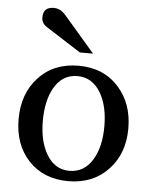

<svg xmlns="http://www.w3.org/2000/svg" viewBox="-53 -777 660 830"><g transform="rotate(5 277.0 -362.5)"><path d="M333 -550.8H275.9L124 -647.9Q101.1 -662.6 101.1 -688Q101.1 -732.9 147 -732.9Q176.3 -732.9 199.2 -706.1ZM513.2 -241.2Q513.2 -132.8 448.2 -63.5Q381.8 7.8 273.9 7.8Q166 7.8 100.6 -62.5Q37.1 -131.3 37.1 -241.2Q37.1 -351.1 101.1 -420.9Q167 -493.2 275.9 -493.2Q384.8 -493.2 450.2 -419.9Q513.2 -350.1 513.2 -241.2ZM409.2 -242.2Q409.2 -329.6 376 -386.2Q339.4 -448.2 274.9 -448.2Q209 -448.2 173.8 -386.2Q142.1 -330.6 142.1 -242.2Q142.1 -155.3 174.8 -99.1Q210.9 -37.1 274.9 -37.1Q340.3 -37.1 376.5 -98.6Q409.2 -154.3 409.2 -242.2Z"/></g></svg>

Font: Ezra SIL SR
Style: Regular
Weight: 400
Designer: Development by SIL's NRSI team. OpenType tables by Ralph Hancock ( hancock@dircon.co.uk ).
Foundry: Development by SIL's NRSI team.
Version: Version 2.51; 2007